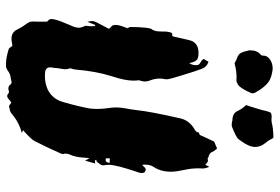

<svg xmlns="http://www.w3.org/2000/svg" viewBox="-165 -765 926 636"><g transform="rotate(90 298.0 -447.0)"><path d="M509.8 -334Q518.6 -334 519.5 -347.2L504.4 -347.7V-334.5ZM200.2 -3.9H191.4Q170.9 -3.9 141.6 -13.2Q139.2 -14.2 136.2 -19.5Q133.3 -24.9 129.9 -24.9Q127.4 -24.9 123.5 -23.9Q115.7 -22 108.9 -22Q85.9 -22 77.1 -42.5Q70.3 -56.2 61 -68.8Q51.3 -80.6 51.3 -90.8V-93.8Q51.8 -104 51.8 -114.7V-136.7Q51.8 -140.1 50.3 -141.6Q43 -147 43 -153.8Q43 -169.4 59.1 -205.6L63 -215.3Q71.8 -232.9 71.8 -244.6Q71.8 -253.9 66.4 -264.6Q65.4 -266.1 65.4 -268.1Q65.4 -271.5 66.2 -275.4Q66.9 -279.3 66.9 -282.7L66.4 -299.8Q64.5 -298.8 62.5 -298.8L52.2 -273.4Q49.8 -282.7 49.8 -289.1Q49.8 -296.4 55.2 -306.2L75.7 -345.2Q73.2 -348.1 70.8 -350.1Q64.5 -355 63.5 -359.1Q62.5 -363.3 62.5 -366.7Q62.5 -378.9 70.8 -398.9L73.7 -407.2Q69.3 -411.6 69.3 -416Q70.3 -477.5 76.2 -485.6Q82 -493.7 83.3 -502.9Q84.5 -512.2 84.5 -523.4V-531.2Q84.5 -536.1 85.4 -540.5Q86.4 -542.5 86.7 -545.7Q86.9 -548.8 88.6 -551.8Q90.3 -554.7 94.2 -554.7L97.2 -554.2Q99.1 -554.2 99.9 -556.2Q100.6 -558.1 101.1 -559.1L106.9 -585L114.3 -615.7Q123 -641.6 155.3 -641.6Q174.8 -641.6 180.2 -634Q185.5 -626.5 187 -619.6Q187.5 -615.2 189.5 -611.3Q195.8 -621.1 195.8 -632.3Q195.8 -641.6 192.1 -644.5Q188.5 -647.5 185.1 -649.4Q177.7 -653.3 175.3 -659.2Q179.7 -665.5 184.6 -674.8Q202.6 -668.5 208.5 -650.9Q216.3 -629.9 225.6 -599.6Q242.7 -545.9 242.7 -536.6Q242.7 -532.2 241.7 -528.3Q240.2 -520.5 240.2 -512.7Q240.2 -497.1 246.1 -481.9Q250 -473.1 250 -464.4Q250 -457.5 247.6 -450.2Q246.1 -447.3 246.1 -443.8V-441.9Q247.1 -434.1 247.1 -425.8Q247.1 -398.4 232.9 -355.5Q215.8 -301.3 210.4 -234.4Q210 -229.5 208.5 -224.6Q207.5 -222.7 207.3 -220.9Q207 -219.2 206.5 -218.5Q206.1 -217.8 206.1 -217.3Q209.5 -208 209.5 -198.2Q209.5 -195.8 205.6 -172.9Q205.6 -164.6 203.6 -156.2L203.1 -149.9Q203.1 -135.3 219.7 -133.3L232.9 -132.8Q256.8 -132.8 277.8 -142.6Q309.6 -159.2 318.8 -195.8Q333 -245.6 339.4 -281.2Q340.8 -293.9 340.8 -306.6Q340.8 -325.2 337.9 -343.8Q335.9 -356 335.9 -368.2Q335.9 -383.8 338.9 -398.9Q342.8 -419.4 345.2 -439.9Q349.6 -481.4 370.1 -572.3L370.6 -574.2Q375.5 -607.4 404.3 -626L406.7 -627.4Q417.5 -632.3 418.9 -641.6Q418.9 -642.6 420.9 -643.3Q422.9 -644 424.3 -644.8Q425.8 -645.5 426.8 -645.5Q432.1 -658.2 449.2 -693.4L471.7 -703.1L475.6 -698.7Q481 -693.4 483.4 -686.5Q485.8 -679.7 496.1 -675.8Q501.5 -674.8 505.4 -671.4Q508.8 -672.9 511.7 -672.9Q516.6 -672.9 522.5 -667L526.4 -664.1L530.8 -675.3H533.7L535.6 -668.9Q538.1 -662.6 538.1 -656.7L537.6 -641.1Q537.6 -616.7 543 -593.8Q548.8 -566.9 548.8 -550.3Q548.8 -516.1 532.2 -491.7Q525.4 -481.9 525.4 -463.9L525.9 -455.1Q529.3 -457 532.2 -460.7Q535.2 -464.4 537.6 -465.6Q540 -466.8 541.5 -466.8Q545.4 -466.8 550.3 -463.4Q553.2 -459 553.2 -453.6Q553.2 -447.3 549.8 -439Q525.9 -368.2 525.9 -344.7Q525.9 -337.4 527.3 -329.6L527.8 -325.7Q527.8 -318.8 519.5 -309.6Q517.1 -307.1 515.9 -305.2Q514.6 -303.2 510.7 -303.2L508.8 -302.7L512.2 -298.3L521.5 -299.3L512.2 -265.6L503.9 -280.8Q502 -254.9 501 -249Q498 -228 492.7 -217.3Q488.8 -208.5 488.8 -201.7Q488.8 -197.8 490.2 -193.8V-192.4Q490.2 -189 487.3 -182.6Q469.2 -141.6 446.8 -97.7Q439.9 -86.4 417.5 -65.9L411.1 -60.5L420.4 -56.2Q382.8 -46.4 354 -20.5Q348.1 -16.6 339.4 -15.6Q335 -15.1 331.1 -13.7L319.8 -21.5L317.4 -19.5Q313.5 -18.1 311 -15.1Q303.7 -7.8 297.9 -7.8Q293.9 -7.8 289.1 -12.2Q287.1 -13.7 283.2 -13.7L281.2 -13.2Q276.9 -11.7 272.9 -11.7Q264.2 -11.7 259.3 -19.5Q256.3 -22.5 252.4 -22.5Q251 -22.5 250 -22Q244.6 -20.5 238.8 -19.5Q228 -19 218.3 -12.7Q207.5 -4.4 200.2 -3.9ZM394 -751.5Q388.2 -751.5 384.8 -752.4Q381.3 -753.4 378.4 -753.9Q353.5 -753.9 346.2 -773.9Q340.8 -784.7 333.5 -793L328.1 -799.3L333.5 -815.4L344.7 -852.5Q345.7 -855.5 345.9 -858.4Q346.2 -861.3 347.2 -863.8Q350.6 -878.4 354.2 -881.1Q357.9 -883.8 365.2 -883.8L377.4 -883.3Q384.3 -883.3 390.1 -885Q396 -886.7 405.3 -887.7Q414.6 -888.7 421.1 -889.2Q427.7 -889.6 431.2 -889.6L437 -889.2Q445.8 -871.6 453.6 -863.3Q466.8 -847.2 466.8 -829.6Q466.8 -809.1 446.8 -782.2L440.9 -773.9Q436.5 -767.1 399.9 -752.4Q397 -751.5 394 -751.5ZM188.5 -761.2Q182.1 -765.6 175 -768.1Q168 -770.5 162.4 -774.2Q156.7 -777.8 153.6 -785.9Q150.4 -793.9 148.4 -802.7L146.5 -810.1Q146.5 -835.9 160.6 -847.2Q164.1 -849.6 164.1 -853V-854.5Q164.1 -864.7 169.7 -871.6Q175.3 -878.4 185.3 -882.8Q195.3 -887.2 206.1 -887.2Q212.4 -887.2 218.8 -885.7Q244.6 -881.8 260.3 -866Q275.9 -850.1 287.1 -828.6Q288.6 -825.7 289.1 -822.3Q289.1 -818.4 288.1 -815.4L287.6 -814.5Q271.5 -777.8 258.3 -771Q252 -767.6 246.6 -767.1L236.8 -767.6Q214.4 -767.6 192.9 -761.7Z"/></g></svg>

Font: Pinzelan
Style: Regular
Weight: 400
Designer: GGBot
Version: 1.01